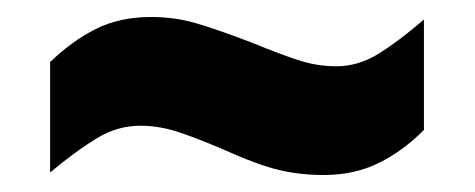

<svg xmlns="http://www.w3.org/2000/svg" viewBox="-20 -437 559 226"><path d="M39 -364Q65 -389 93 -403Q121 -417 158 -417Q185 -417 209.5 -410Q234 -403 276 -387Q315 -371 335 -365Q355 -359 376 -359Q402 -359 426 -374Q450 -389 479 -414V-284Q454 -259 425.5 -245Q397 -231 361 -231Q333 -231 308 -237Q283 -243 243 -261Q208 -276 187 -282.5Q166 -289 145 -289Q118 -289 93.5 -274Q69 -259 39 -234Z"/></svg>

Font: Noto Sans Gurmukhi UI Condensed Black
Style: Regular
Weight: 900
Width: 3
Designer: Jelle Bosma - Monotype Design Team
Foundry: Monotype Imaging Inc.
Version: Version 2.004; ttfautohint (v1.8.4.7-5d5b)